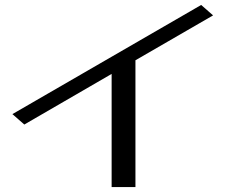

<svg xmlns="http://www.w3.org/2000/svg" viewBox="-20 -721 919 774"><path d="M791 -701 30 -261 78 -219 430 -423V33H526V-478L839 -659Z"/></svg>

Font: LXGW Marker Gothic
Style: Regular
Weight: 400
Version: Version 1.001